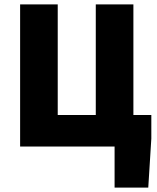

<svg xmlns="http://www.w3.org/2000/svg" viewBox="-20 -670 720 878"><path d="M504 188H658L672 -36V-144H590V-650H418V-144H244V-650H72V0H504Z"/></svg>

Font: Source Sans Pro Black
Style: Regular
Weight: 900
Designer: Paul D. Hunt
Foundry: Adobe Systems Incorporated
Version: Version 3.006;hotconv 1.0.111;makeotfexe 2.5.65597